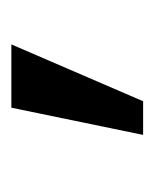

<svg xmlns="http://www.w3.org/2000/svg" viewBox="14 -184 279 348"><g transform="rotate(-90 154.0 -9.5)"><path d="M84 109.9 133.3 -128.9H248L145 109.9Z"/></g></svg>

Font: HK Grotesk Medium
Style: Regular
Weight: 500
Designer: Alfredo Marco Pradil and Stefan Peev
Foundry: Hanken Design Co.
Version: Version 1.045;PS 001.045;hotconv 1.0.88;makeotf.lib2.5.64775